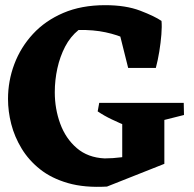

<svg xmlns="http://www.w3.org/2000/svg" viewBox="-20 -702 750 743"><path d="M394 20Q307 25 243 6.5Q179 -12 135 -47Q91 -82 63.5 -127.5Q36 -173 23.5 -222Q11 -271 11 -319Q11 -389 35.5 -454Q60 -519 107.5 -570.5Q155 -622 225 -652Q295 -682 387 -682Q467 -682 523 -660.5Q579 -639 605 -621L575 -485Q559 -498 533 -515.5Q507 -533 471 -550Q435 -567 388.5 -577Q342 -587 284 -586Q252 -560 232 -521.5Q212 -483 202 -437.5Q192 -392 192 -345Q192 -281 213 -223.5Q234 -166 277 -129Q320 -92 385 -89Q416 -89 451 -93.5Q486 -98 517.5 -106.5Q549 -115 571 -122L616 -68ZM471 -214Q442 -226 412.5 -240Q383 -254 358 -271L364 -304H465ZM453 -64V-304H616V-68ZM549 -221 534 -304H691L692 -257ZM476 -439 433 -611 605 -621Q607 -600 604.5 -568.5Q602 -537 596.5 -503Q591 -469 583 -439Z"/></svg>

Font: Eczar
Style: Bold
Weight: 700
Designer: Vaibhav Singh
Foundry: Rosetta Type Foundry
Version: Version 2.000